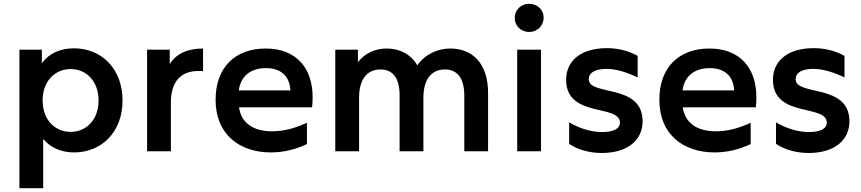

<svg xmlns="http://www.w3.org/2000/svg" viewBox="-20 -795 4525 1009"><path d="M369 -541C298 -541 239 -516 200 -463V-534H82V194H207V-65C247 -17 304 6 369 6C514 6 624 -101 624 -267C624 -433 514 -541 369 -541ZM351 -432C434 -432 498 -368 498 -267C498 -166 434 -102 351 -102C268 -102 204 -166 204 -267C204 -368 268 -432 351 -432Z M753 0H878V-257C878 -365 930 -422 1022 -422C1030 -422 1038 -422 1047 -421V-540C967 -540 905 -513 872 -458V-534H753Z M1403 6C1468 6 1533 -9 1593 -38V-150C1528 -119 1466 -105 1410 -105C1313 -105 1248 -147 1236 -231H1620C1622 -249 1623 -266 1623 -283C1623 -441 1534 -540 1376 -540C1213 -540 1113 -438 1113 -271C1113 -84 1244 6 1403 6ZM1506 -320H1235C1245 -398 1301 -437 1377 -437C1450 -437 1502 -401 1506 -320Z M2346 -540C2281 -540 2215 -511 2173 -452C2139 -510 2080 -540 2012 -540C1951 -540 1897 -515 1861 -468V-534H1742V0H1867V-281C1867 -379 1910 -430 1979 -430C2046 -430 2080 -383 2080 -293V0H2205V-281C2205 -380 2249 -430 2318 -430C2384 -430 2420 -383 2420 -293V0H2545V-306C2545 -462 2463 -540 2346 -540Z M2698 0H2823V-534H2698ZM2761 -627C2804 -627 2837 -660 2837 -703C2837 -743 2804 -775 2761 -775C2718 -775 2685 -743 2685 -701C2685 -659 2718 -627 2761 -627Z M3142 9C3285 9 3357 -64 3357 -157C3357 -359 3074 -288 3074 -379C3074 -410 3102 -433 3168 -433C3219 -433 3277 -414 3331 -388V-501C3291 -525 3232 -542 3170 -542C3026 -542 2955 -470 2955 -376C2955 -173 3238 -250 3238 -150C3238 -122 3210 -101 3144 -101C3090 -101 3026 -119 2971 -152V-39C3016 -8 3080 9 3142 9Z M3735 6C3800 6 3865 -9 3925 -38V-150C3860 -119 3798 -105 3742 -105C3645 -105 3580 -147 3568 -231H3952C3954 -249 3955 -266 3955 -283C3955 -441 3866 -540 3708 -540C3545 -540 3445 -438 3445 -271C3445 -84 3576 6 3735 6ZM3838 -320H3567C3577 -398 3633 -437 3709 -437C3782 -437 3834 -401 3838 -320Z M4229 9C4372 9 4444 -64 4444 -157C4444 -359 4161 -288 4161 -379C4161 -410 4189 -433 4255 -433C4306 -433 4364 -414 4418 -388V-501C4378 -525 4319 -542 4257 -542C4113 -542 4042 -470 4042 -376C4042 -173 4325 -250 4325 -150C4325 -122 4297 -101 4231 -101C4177 -101 4113 -119 4058 -152V-39C4103 -8 4167 9 4229 9Z"/></svg>

Font: Chess Sans SemiBold
Style: Regular
Weight: 600
Designer: Wolf Bōese
Foundry: Wolf Bōese
Version: Version 7.223;Glyphs 3.3 (3306)